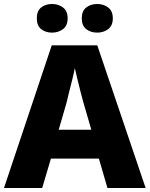

<svg xmlns="http://www.w3.org/2000/svg" viewBox="-20 -945 752 965"><path d="M520 0 477 -148H236L192 0H0L240 -717H469L712 0ZM400 -427Q395 -444 386.5 -477Q378 -510 369.5 -545.5Q361 -581 356 -603Q352 -580 343.5 -546.5Q335 -513 327 -481Q319 -449 314 -427L275 -293H439ZM165 -853Q165 -890 187 -907.5Q209 -925 242 -925Q273 -925 296.5 -907.5Q320 -890 320 -853Q320 -816 296.5 -798.5Q273 -781 242 -781Q209 -781 187 -798.5Q165 -816 165 -853ZM391 -853Q391 -890 413.5 -907.5Q436 -925 469 -925Q500 -925 523.5 -907.5Q547 -890 547 -853Q547 -816 523.5 -798.5Q500 -781 469 -781Q436 -781 413.5 -798.5Q391 -816 391 -853Z"/></svg>

Font: Noto Sans Oriya ExtraBold
Style: Regular
Weight: 800
Version: Version 2.003